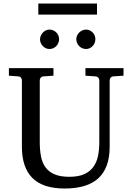

<svg xmlns="http://www.w3.org/2000/svg" viewBox="-20 -1060 752 1096"><path d="M627 -624Q616.2 -623 611.1 -616.2Q606 -609.4 606 -602.1V-222.2Q606 -160.6 589.4 -115.7Q572.8 -70.8 540.3 -41.5Q507.8 -12.2 459.7 2Q411.6 16.1 349.1 16.1Q225.1 16.1 165 -43.9Q105 -104 105 -222.2V-602.1Q105 -609.4 99.9 -616.2Q94.7 -623 84 -624L30.8 -627.9V-670.9H285.2V-627.9L228 -624Q217.3 -623 212.2 -616.2Q207 -609.4 207 -602.1V-248Q207 -204.1 213.9 -167.7Q220.7 -131.3 239.3 -105.5Q257.8 -79.6 290.8 -65.2Q323.7 -50.8 376 -50.8Q427.7 -50.8 460.9 -65.9Q494.1 -81.1 513.2 -107.7Q532.2 -134.3 539.6 -170.4Q546.9 -206.5 546.9 -248V-602.1Q546.9 -609.4 541.3 -616.2Q535.6 -623 524.9 -624L467.8 -627.9V-670.9H685.1V-627.9ZM317.4 -836.4Q317.4 -825.2 313 -814.9Q308.6 -804.7 301.3 -796.9Q293.9 -789.1 283.9 -784.7Q273.9 -780.3 262.7 -780.3Q251.5 -780.3 241.7 -784.7Q231.9 -789.1 224.6 -796.9Q217.3 -804.7 212.9 -814.5Q208.5 -824.2 208.5 -835.4Q208.5 -846.2 212.9 -856.2Q217.3 -866.2 224.6 -874Q231.9 -881.8 241.7 -886.5Q251.5 -891.1 262.7 -891.1Q273.9 -891.1 283.9 -886.7Q293.9 -882.3 301.3 -875Q308.6 -867.7 313 -857.7Q317.4 -847.7 317.4 -836.4ZM524.4 -836.4Q524.4 -825.2 520.3 -814.9Q516.1 -804.7 508.8 -796.9Q501.5 -789.1 491.7 -784.7Q481.9 -780.3 470.7 -780.3Q459.5 -780.3 449.5 -784.7Q439.5 -789.1 431.9 -796.9Q424.3 -804.7 419.9 -814.9Q415.5 -825.2 415.5 -836.4Q415.5 -846.7 419.9 -856.7Q424.3 -866.7 432.1 -874.3Q439.9 -881.8 449.7 -886.5Q459.5 -891.1 470.7 -891.1Q481.9 -891.1 491.7 -886.7Q501.5 -882.3 508.8 -874.8Q516.1 -867.2 520.3 -857.2Q524.4 -847.2 524.4 -836.4ZM198.7 -976.6V-1040H533.7V-976.6Z"/></svg>

Font: Charis SIL Viet
Style: Regular
Weight: 400
Foundry: SIL International
Version: Version 5.000